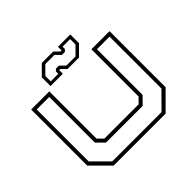

<svg xmlns="http://www.w3.org/2000/svg" viewBox="-161 -869 1058 1058"><g transform="rotate(-45 368.0 -340.0)"><path d="M165.5 0 62.5 -103V-540H204V-172L234.5 -141.5H501.5L532 -172V-540H673.5V-103L570.5 0ZM176.5 -22H560.5L652 -114V-518.5H554V-163L511.5 -119.5H225.5L182 -163V-518.5H84.5V-114ZM229.5 -556V-624L285.5 -680H374.5L402.5 -652H411.5V-680H507.5V-612L451.5 -556H362.5L334.5 -584H325.5V-556ZM248.5 -573.5H307.5V-591.5L318.5 -603H342L371 -574H442.5L489 -621V-662.5H430V-644.5L419 -633H395L366 -662H295L248.5 -615Z"/></g></svg>

Font: Tourney Expanded ExtraLight
Style: Regular
Weight: 200
Width: 7
Designer: Tyler Finck
Foundry: Etcetera Type Co
Version: Version 1.010; ttfautohint (v1.8.3)